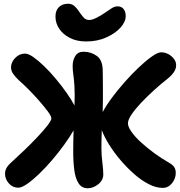

<svg xmlns="http://www.w3.org/2000/svg" viewBox="-20 -993 963 1028"><path d="M441 -771Q391 -771 354 -790Q317 -809 297 -839Q277 -869 277 -905Q277 -937 295.5 -955Q314 -973 344 -973Q364 -973 377.5 -961.5Q391 -950 402 -933Q414 -915 426.5 -900.5Q439 -886 458 -886Q474 -886 499 -899Q524 -912 547 -928Q562 -938 577.5 -948.5Q593 -959 609 -959Q631 -959 642 -944.5Q653 -930 653 -907Q653 -876 625 -845Q597 -814 549 -792.5Q501 -771 441 -771ZM78 12Q48 12 27.5 -11Q7 -34 7 -63Q7 -78 14 -92Q21 -106 42 -125Q75 -155 112 -190.5Q149 -226 181.5 -260.5Q214 -295 234.5 -321.5Q255 -348 255 -359Q255 -371 236 -396.5Q217 -422 189.5 -453.5Q162 -485 132 -515Q102 -545 80 -564Q63 -580 51 -597Q39 -614 39 -632Q39 -660 61.5 -683Q84 -706 114 -706Q132 -706 158.5 -687.5Q185 -669 216.5 -638.5Q248 -608 278.5 -571.5Q309 -535 335.5 -497.5Q362 -460 379 -428Q381 -494 378.5 -532.5Q376 -571 372.5 -594Q369 -617 369 -639Q369 -670 383 -693Q397 -716 427 -716Q467 -716 498.5 -693.5Q530 -671 530 -613Q530 -605 530.5 -580.5Q531 -556 531 -524Q531 -492 531 -460Q531 -428 530 -405Q530 -398 530 -393Q547 -426 578 -468Q609 -510 647 -553Q685 -596 723 -632Q761 -668 793 -690.5Q825 -713 843 -713Q873 -713 898 -692Q923 -671 923 -643Q923 -625 911 -607Q899 -589 879 -573Q842 -544 804.5 -510Q767 -476 735 -442Q703 -408 684 -379.5Q665 -351 665 -333Q665 -314 684.5 -286.5Q704 -259 736.5 -229.5Q769 -200 807.5 -172Q846 -144 883 -123Q903 -112 912 -99.5Q921 -87 921 -67Q921 -37 901 -12Q881 13 851 13Q815 13 775.5 -7.5Q736 -28 697.5 -62Q659 -96 624.5 -136.5Q590 -177 564 -219Q538 -261 525 -296Q524 -269 523.5 -245Q523 -221 523 -199Q523 -162 528 -123Q533 -84 533 -59Q533 -28 506 -6.5Q479 15 450 15Q418 15 401 -11Q384 -37 378 -81Q372 -125 372 -182Q372 -206 372.5 -235Q373 -264 374 -295Q354 -260 324 -218.5Q294 -177 259 -136Q224 -95 189 -61.5Q154 -28 125 -8Q96 12 78 12Z"/></svg>

Font: Shantell Sans Normal
Style: Bold
Weight: 700
Designer: Stephen Nixon, Anya Danilova, Shantell Martin
Foundry: Arrow Type
Version: Version 1.009;[a7da0bfa3]